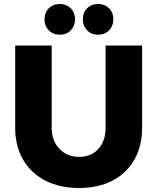

<svg xmlns="http://www.w3.org/2000/svg" viewBox="-20 -929 789 962"><path d="M377 -143Q436 -143 472.5 -182.5Q509 -222 509 -289V-701H692V-289Q692 -198 653.5 -129.5Q615 -61 543.5 -24Q472 13 376 13Q280 13 207.5 -24Q135 -61 95.5 -129.5Q56 -198 56 -289V-701H239V-289Q239 -223 278 -183Q317 -143 377 -143ZM356 -832Q356 -799 334.5 -777Q313 -755 280 -755Q246 -755 224.5 -777Q203 -799 203 -832Q203 -866 224.5 -887.5Q246 -909 280 -909Q313 -909 334.5 -887.5Q356 -866 356 -832ZM548 -832Q548 -799 526.5 -777Q505 -755 472 -755Q438 -755 416.5 -777Q395 -799 395 -832Q395 -866 416.5 -887.5Q438 -909 472 -909Q505 -909 526.5 -887.5Q548 -866 548 -832Z"/></svg>

Font: Montserrat arm2
Style: Bold
Weight: 700
Designer: Julieta Ulanovsky
Foundry: Julieta Ulanovsky
Version: Version 6.000